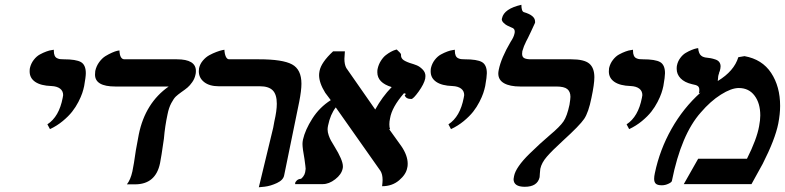

<svg xmlns="http://www.w3.org/2000/svg" viewBox="-20 -770 3283 803"><path d="M189 -230 178.2 -250Q227.1 -281.7 242.2 -360.8Q244.1 -369.6 244.1 -372.1Q244.1 -389.6 231.2 -399.4Q218.3 -409.2 194.8 -410.2Q150.9 -411.6 127.4 -427.5Q104 -443.4 104 -471.2Q104 -480 105 -484.9Q109.4 -504.4 121.1 -519.5Q132.8 -534.7 146.7 -542.2Q160.6 -549.8 174.1 -554.7Q187.5 -559.6 196.3 -560.5L205.1 -562V-558.1Q205.1 -545.4 208.5 -537.6Q211.9 -529.8 218.8 -526.6Q225.6 -523.4 231.2 -522.7Q236.8 -522 246.1 -522Q298.3 -522 318.6 -510.3Q338.9 -498.5 338.9 -463.9Q338.9 -448.7 332 -410.2Q329.1 -396 324 -380.6Q318.8 -365.2 307.9 -343.8Q296.9 -322.3 281.7 -303Q266.6 -283.7 242.4 -263.7Q218.3 -243.7 189 -230Z M680.7 -292Q669.9 -242.2 665.5 -189.9Q654.3 -111.3 649.4 -87.9Q631.3 1 544.4 1H534.7H510.7Q525.9 -18.1 533.7 -53.2Q539.6 -80.6 548.3 -142.1L560.5 -208Q587.4 -339.4 685.5 -408.2H462.4Q377.4 -408.2 377.4 -458Q377.4 -466.8 378.4 -473.1Q382.8 -493.7 395 -510.3Q407.2 -526.9 421.1 -535.4Q435.1 -543.9 448.5 -549.8Q461.9 -555.7 470.7 -557.6L479.5 -559.1Q481 -522 500.5 -522H719.7Q799.3 -522 799.3 -473.1Q799.3 -462.9 797.4 -457Q793.9 -440.4 783.9 -426.3Q773.9 -412.1 764.4 -404.1Q754.9 -396 737.3 -383.8Q723.6 -374 715.3 -366.2Q707 -358.4 696.5 -338.9Q686 -319.3 680.7 -292Z M1062.5 13.2 1122.6 -235.8Q1126.5 -254.9 1127.4 -262.2Q1137.7 -306.6 1137.7 -335.9Q1137.7 -375 1120.6 -392.1Q1103.5 -409.2 1067.4 -409.2H895.5Q856 -409.2 833.7 -426.8Q811.5 -444.3 811.5 -472.2Q811.5 -480 812.5 -484.9Q816.4 -502.4 828.6 -516.8Q840.8 -531.2 855.7 -539.3Q870.6 -547.4 885 -552.7Q899.4 -558.1 908.7 -560.1L918.5 -562Q919.4 -543.9 924.6 -533Q929.7 -522 938.5 -522H1063.5Q1162.1 -522 1201.4 -500.7Q1240.7 -479.5 1240.7 -419.9Q1240.7 -391.6 1231.4 -344.2L1168.5 -37.1Q1165 -17.1 1138.4 -4.6Q1111.8 7.8 1087.4 10.7Z M1758.3 -440.9Q1753.4 -418.5 1731 -387.2Q1708.5 -356 1700.2 -356Q1677.2 -356 1672.4 -372.1H1673.3Q1682.1 -378.9 1669.4 -379.9Q1618.7 -321.3 1611.3 -274.9Q1608.4 -261.7 1608.4 -250Q1608.4 -237.3 1611.3 -230H1607.4L1658.2 -159.2Q1685.1 -120.1 1685.1 -85Q1685.1 -74.2 1683.1 -67.9Q1678.2 -40.5 1649.2 -15.9Q1620.1 8.8 1578.1 8.8Q1580.1 -8.8 1580.1 -17.1Q1580.1 -41 1571.3 -55.2L1384.3 -320.8Q1361.8 -292 1352.1 -245.1Q1350.1 -235.4 1350.1 -229Q1350.1 -217.3 1354.7 -203.9Q1359.4 -190.4 1364.3 -181.9Q1369.1 -173.3 1378.4 -158.2Q1414.1 -100.6 1414.1 -74.2Q1414.1 -67.9 1413.1 -64.9Q1408.2 -40.5 1382.1 -20.3Q1356 0 1330.1 0H1214.4V-2.9Q1214.4 -8.8 1221.2 -15.1Q1228 -21.5 1237.3 -22Q1241.7 -22.9 1248 -31.5Q1254.4 -40 1256.3 -49.8Q1258.3 -60.5 1258.3 -64Q1258.3 -69.3 1253.4 -105Q1245.1 -149.4 1245.1 -168Q1245.1 -176.3 1247.1 -186Q1256.3 -227.1 1286.4 -274.2Q1316.4 -321.3 1363.3 -351.1Q1359.9 -356 1351.8 -366.5Q1343.8 -377 1340.3 -381.8Q1314.5 -423.3 1314.5 -456.1Q1314.5 -462.4 1316.4 -473.1Q1323.2 -508.8 1373 -555.2H1422.4Q1420.4 -532.7 1420.4 -523.9Q1420.4 -500.5 1428.2 -485.8L1549.3 -312Q1578.6 -365.2 1618.2 -405.8Q1558.1 -423.8 1558.1 -467.8Q1558.1 -477.1 1559.1 -481Q1563 -500 1572.8 -515.4Q1582.5 -530.8 1593.5 -539.3Q1604.5 -547.9 1615 -553.5Q1625.5 -559.1 1632.3 -561L1639.2 -563Q1657.2 -546.9 1657.2 -542V-538.1Q1657.2 -528.8 1664.3 -521.7Q1671.4 -514.6 1693.4 -506.8Q1711.4 -501.5 1723.4 -496.6Q1735.4 -491.7 1747.3 -479.7Q1759.3 -467.8 1759.3 -452.1Q1759.3 -450.2 1758.8 -446.5Q1758.3 -442.9 1758.3 -440.9Z M1866.2 -230 1855.5 -250Q1904.3 -281.7 1919.4 -360.8Q1921.4 -369.6 1921.4 -372.1Q1921.4 -389.6 1908.4 -399.4Q1895.5 -409.2 1872.1 -410.2Q1828.1 -411.6 1804.7 -427.5Q1781.2 -443.4 1781.2 -471.2Q1781.2 -480 1782.2 -484.9Q1786.6 -504.4 1798.3 -519.5Q1810.1 -534.7 1824 -542.2Q1837.9 -549.8 1851.3 -554.7Q1864.7 -559.6 1873.5 -560.5L1882.3 -562V-558.1Q1882.3 -545.4 1885.7 -537.6Q1889.2 -529.8 1896 -526.6Q1902.8 -523.4 1908.4 -522.7Q1914.1 -522 1923.3 -522Q1975.6 -522 1995.8 -510.3Q2016.1 -498.5 2016.1 -463.9Q2016.1 -448.7 2009.3 -410.2Q2006.3 -396 2001.2 -380.6Q1996.1 -365.2 1985.1 -343.8Q1974.1 -322.3 1959 -303Q1943.8 -283.7 1919.7 -263.7Q1895.5 -243.7 1866.2 -230Z M2164.6 -556.2Q2163.6 -551.8 2163.6 -544.9Q2163.6 -531.2 2173.1 -526.6Q2182.6 -522 2200.7 -522H2368.7Q2422.9 -522 2444.3 -504.2Q2465.8 -486.3 2465.8 -446.8Q2465.8 -418 2453.6 -360.8Q2441.4 -299.8 2423.1 -272.7Q2404.8 -245.6 2334 -181.2Q2289.1 -140.1 2267.1 -114.7Q2245.1 -89.4 2239.7 -64Q2237.8 -46.4 2237.8 -43.9Q2237.8 -40.5 2237.3 -35.4Q2236.8 -30.3 2236.8 -28.8Q2227.5 11.2 2174.8 11.2Q2127.9 11.2 2127.9 -21Q2127.9 -24.4 2129.9 -33.2Q2133.3 -51.8 2149.7 -75.4Q2166 -99.1 2194.8 -127.2Q2223.6 -155.3 2238.3 -168.5Q2252.9 -181.6 2279.8 -205.1Q2322.3 -240.7 2336.9 -262.5Q2351.6 -284.2 2361.8 -332Q2365.7 -356.4 2365.7 -365.2Q2365.7 -386.7 2352.5 -397.5Q2339.4 -408.2 2306.6 -408.2H2155.8Q2112.3 -408.2 2088.1 -421.9Q2064 -435.5 2064 -462.9Q2064 -468.3 2065.9 -478Q2075.7 -527.3 2115.7 -595.2Q2128.9 -614.7 2131.8 -629.9Q2132.8 -632.8 2132.8 -638.2Q2132.8 -650.9 2119.6 -654.8Q2107.9 -660.2 2101.6 -663.1Q2095.2 -666 2086.9 -673.8Q2078.6 -681.6 2078.6 -689.9Q2078.6 -690.4 2079.1 -691.7Q2079.6 -692.9 2079.6 -693.8Q2087.9 -733.4 2160.6 -750Q2160.6 -722.7 2170.9 -719.2Q2217.8 -705.6 2217.8 -680.2V-674.8Q2216.8 -671.9 2200.9 -638.2Q2185.1 -604.5 2180.7 -597.2Q2170.4 -577.1 2164.6 -556.2Z M2611.3 -230 2600.6 -250Q2649.4 -281.7 2664.6 -360.8Q2666.5 -369.6 2666.5 -372.1Q2666.5 -389.6 2653.6 -399.4Q2640.6 -409.2 2617.2 -410.2Q2573.2 -411.6 2549.8 -427.5Q2526.4 -443.4 2526.4 -471.2Q2526.4 -480 2527.3 -484.9Q2531.7 -504.4 2543.5 -519.5Q2555.2 -534.7 2569.1 -542.2Q2583 -549.8 2596.4 -554.7Q2609.9 -559.6 2618.7 -560.5L2627.4 -562V-558.1Q2627.4 -545.4 2630.9 -537.6Q2634.3 -529.8 2641.1 -526.6Q2647.9 -523.4 2653.6 -522.7Q2659.2 -522 2668.5 -522Q2720.7 -522 2741 -510.3Q2761.2 -498.5 2761.2 -463.9Q2761.2 -448.7 2754.4 -410.2Q2751.5 -396 2746.3 -380.6Q2741.2 -365.2 2730.2 -343.8Q2719.2 -322.3 2704.1 -303Q2689 -283.7 2664.8 -263.7Q2640.6 -243.7 2611.3 -230Z M3067.9 -530.8 3093.8 -535.2Q3167.5 -522 3205.1 -465.1Q3242.7 -408.2 3242.7 -327.1Q3242.7 -293 3234.9 -252.9Q3221.7 -187 3169.9 -85L3123 0H2839.8L2899.9 -106H3104Q3145 -187.5 3154.8 -242.2Q3159.7 -268.1 3159.7 -287.1Q3159.7 -338.4 3135.7 -370.1Q3111.8 -401.9 3069.8 -401.9Q3038.6 -401.9 2994.9 -374.3Q2951.2 -346.7 2911.1 -299.8Q2829.1 -208 2790 -13.2Q2789.1 -7.8 2775.6 -1.5Q2762.2 4.9 2748 4.9Q2730 4.9 2722.9 -1.7Q2715.8 -8.3 2715.8 -22Q2715.8 -32.7 2718.8 -45.9Q2739.3 -144 2788.6 -231.2Q2837.9 -318.4 2909.7 -382.8L2902.8 -379.9Q2904.8 -386.2 2904.8 -394Q2904.8 -405.3 2898.2 -410.2Q2891.6 -415 2874 -418Q2842.8 -425.3 2826.4 -442.4Q2810.1 -459.5 2810.1 -481.9Q2810.1 -491.2 2811 -495.1Q2814.5 -513.2 2825 -527.3Q2835.4 -541.5 2847.9 -548.8Q2860.4 -556.2 2872.3 -561Q2884.3 -565.9 2892.1 -567.4L2899.9 -568.8Q2900.9 -557.1 2904.1 -549.3Q2907.2 -541.5 2912.1 -537.6Q2917 -533.7 2920.2 -532.5Q2923.3 -531.2 2928.7 -529.8Q2942.9 -528.3 2952.1 -526.6Q2961.4 -524.9 2972.2 -521.2Q2982.9 -517.6 2988.3 -510.3Q2993.7 -502.9 2993.7 -492.2Q2993.7 -486.8 2992.7 -482.9Q2991.2 -473.6 2986.8 -463.9L2987.8 -464.8Q2987.3 -463.4 2985.8 -459.2Q2984.4 -455.1 2983.9 -452.1Q2981.9 -437.5 2981.9 -431.2Q3050.3 -472.7 3067.9 -530.8Z"/></svg>

Font: Linux Libertine
Style: Bold Italic
Weight: 700
Italic angle: -11.5°
Designer: Philipp H. Poll
Foundry: Philipp H. Poll
Version: Version 4.0.5